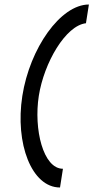

<svg xmlns="http://www.w3.org/2000/svg" viewBox="-20 -715 414 851"><path d="M79 -290C46 -79 120 116 246 116L259 33C171 33 129 -143 152 -290C175 -437 271 -602 361 -612L374 -695C248 -695 112 -501 79 -290Z"/></svg>

Font: Charger Sport
Style: ExtObl
Weight: 400
Designer: Jasper
Foundry: Cannot Into Space Fonts
Version: Version 1.1